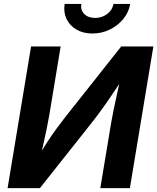

<svg xmlns="http://www.w3.org/2000/svg" viewBox="-20 -966 808 986"><path d="M647 0H495.1L550.8 -335Q554.7 -358.9 562.5 -397.2Q570.3 -435.5 581.1 -483.9Q591.8 -532.2 603.5 -585.9L624 -582.5Q585.4 -524.4 556.4 -481.2Q527.3 -438 502 -403.1Q476.6 -368.2 449.7 -334L185.1 0H19L139.6 -727.5H291.5L233.4 -376.5Q228.5 -347.7 220 -305.9Q211.4 -264.2 201.4 -219.2Q191.4 -174.3 182.1 -135.3L167 -143.6Q193.4 -190.9 218.5 -230Q243.7 -269 267.1 -301Q290.5 -333 311 -359.4L602.5 -727.5H767.6ZM454.6 -793.9Q407.2 -793.9 372.6 -814.2Q337.9 -834.5 321.5 -868.9Q305.2 -903.3 312 -945.8H397.5Q392.6 -914.6 412.6 -894.3Q432.6 -874 468.3 -874Q491.7 -874 512 -883.3Q532.2 -892.6 545.7 -908.7Q559.1 -924.8 562.5 -945.8H648.4Q641.6 -903.3 613.5 -868.9Q585.4 -834.5 543.9 -814.2Q502.4 -793.9 454.6 -793.9Z"/></svg>

Font: Inter 17pt
Style: Bold Italic
Weight: 700
Italic angle: -9.3988°
Version: Version 4.001;git-66647c0bb